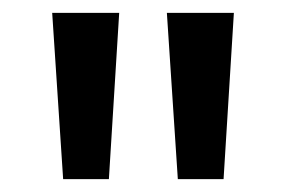

<svg xmlns="http://www.w3.org/2000/svg" viewBox="-20 -886 444 298"><path d="M78 -608 61 -866H165L149 -608ZM256 -608 239 -866H343L327 -608Z"/></svg>

Font: Noto Sans Malayalam UI ExtraCondensed Medium
Style: Regular
Weight: 500
Width: 2
Designer: Jelle Bosma - Monotype Design Team
Foundry: Monotype Imaging Inc.
Version: Version 2.104; ttfautohint (v1.8.4.7-5d5b)